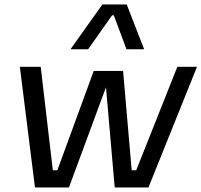

<svg xmlns="http://www.w3.org/2000/svg" viewBox="-20 -830 892 850"><path d="M370.1 -611.8H292L433.1 -810.1H541L618.2 -611.8H540L483.9 -762.2H476.1ZM285.2 0H134.8L67.9 -534.2H160.2L213.9 -76.2H233.9L395 -516.1H524.9L563 -76.2H583L765.1 -534.2H852.1L637.2 0H487.8L449.2 -443.8Z"/></svg>

Font: Sora Italic
Style: Regular
Weight: 400
Designer: Jonathan Barnbrook, Julián Moncada
Foundry: Barnbrook Fonts
Version: Version 2.000